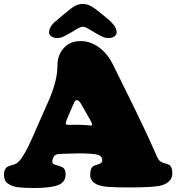

<svg xmlns="http://www.w3.org/2000/svg" viewBox="-20 -942 897 977"><path d="M340.8 -776.4Q309.6 -757.8 297.4 -753.2Q285.2 -748.5 271.5 -748.5Q253.4 -748.5 241.5 -756.6Q229.5 -764.6 229.5 -777.8Q229.5 -799.8 252.9 -825.2L298.8 -864.3Q338.4 -897.9 358.2 -909.9Q377.9 -921.9 401.4 -921.9Q422.9 -921.9 442.9 -910.9Q462.9 -899.9 494.1 -874L542 -834Q552.7 -822.3 558.1 -815.9Q563.5 -809.6 568.6 -799.1Q573.7 -788.6 573.7 -777.8Q573.7 -764.6 561.8 -756.6Q549.8 -748.5 531.7 -748.5Q518.1 -748.5 505.6 -753.4Q493.2 -758.3 461.9 -776.4Q457 -779.3 447.8 -784.9Q438.5 -790.5 434.1 -793Q429.7 -795.4 423.3 -798.8Q417 -802.2 411.9 -804Q406.7 -805.7 401.4 -806.2Q396 -805.7 390.9 -804Q385.7 -802.2 379.4 -798.8Q373 -795.4 368.7 -793Q364.3 -790.5 355 -784.9Q345.7 -779.3 340.8 -776.4ZM249.5 -136.7 248 -132.3Q246.1 -127.4 246.1 -120.1Q246.1 -109.9 255.4 -105.5Q258.3 -104.5 276.4 -98.9Q294.4 -93.3 300.3 -89.4Q314 -79.6 314 -55.7Q314 -14.6 275.4 0Q236.8 14.6 156.7 14.6Q129.4 14.6 111.6 13.9Q93.8 13.2 74 11Q54.2 8.8 42.2 3.9Q30.3 -1 19.8 -8.3Q9.3 -15.6 4.6 -27.3Q0 -39.1 0 -54.7Q0 -82.5 19.5 -94.2Q23.4 -96.7 44.4 -102.8Q65.4 -108.9 75.2 -119.6Q104.5 -150.4 142.1 -235.8L233.4 -442.9Q272.5 -535.6 272.5 -611.8Q272.5 -660.6 304 -696.8Q335.4 -732.9 390.6 -732.9Q439.9 -732.9 484.1 -700.7Q528.3 -668.5 557.6 -607.9Q579.1 -564 613 -495.4Q647 -426.8 666 -387.7Q685.1 -348.6 712.2 -291.5Q739.3 -234.4 763.7 -179.2Q766.1 -173.8 771.5 -161.4Q776.9 -148.9 779.3 -143.8Q781.7 -138.7 785.9 -132.1Q790 -125.5 794.4 -122.1Q802.7 -114.7 819.1 -110.8Q835.4 -106.9 842.8 -101.6Q856.9 -91.8 856.9 -60.5Q856.9 -15.6 803.2 1Q766.6 11.7 645 11.7Q573.7 11.7 537.6 9.5Q501.5 7.3 479 -1Q459.5 -8.3 449.2 -21.5Q439 -34.7 439 -50.8Q439 -86.9 455.1 -96.7Q460.9 -100.1 471.7 -103Q482.4 -106 487.3 -108.4Q500.5 -114.3 500.5 -126.5Q500.5 -130.4 500 -132.8L499.5 -134.8Q494.6 -150.4 476.6 -154.8Q449.2 -161.6 378.4 -161.6Q359.9 -161.6 334 -160.4Q308.1 -159.2 296.4 -159.2Q272.9 -159.2 263.4 -154.1Q253.9 -148.9 249.5 -136.7ZM374.5 -307.1Q394.5 -307.1 418.9 -305.2Q443.4 -303.2 444.3 -303.2Q449.2 -303.2 449.2 -308.1Q449.2 -312.5 438.5 -332.5L395.5 -408.2Q382.3 -432.6 371.6 -432.6Q365.2 -432.6 361.8 -427.7Q358.4 -422.9 350.6 -404.8L326.2 -349.1Q314.5 -321.3 314.5 -315.4Q314.5 -306.6 326.2 -306.6Q327.6 -306.6 333 -306.6Q338.4 -306.6 349.1 -306.9Q359.9 -307.1 374.5 -307.1Z"/></svg>

Font: Cooper* Black
Style: Regular
Weight: 900
Designer: Owen Earl
Foundry: indestructible type*
Version: Version 0.001